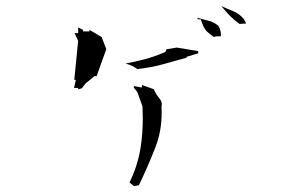

<svg xmlns="http://www.w3.org/2000/svg" viewBox="-20 -725 1040 650"><path d="M527.3 -343.3Q527.3 -353 526.9 -363.8Q527.8 -368.2 527.8 -371.6Q527.8 -382.8 519.5 -392.1Q507.3 -406.7 501 -422.9L461.4 -437H460.4V-428.7L436 -433.1H433.1V-428.2L444.8 -413.6L462.4 -364.7Q463.4 -343.8 463.4 -324.2Q463.4 -273.4 456.1 -226.1Q446.3 -163.6 418.5 -107.4L433.6 -94.7L450.2 -98.1Q480.5 -160.6 505.4 -224.6Q527.3 -279.8 527.3 -343.3ZM230.5 -427.2H244.6V-422.4L257.3 -426.3L270 -442.9L300.3 -467.3H307.1L339.8 -558.6L324.2 -599.6L282.7 -624V-618.7H261.2V-624L243.7 -632.3L244.6 -630.4V-612.8H232.4L244.6 -586.4L231.4 -454.6H236.8ZM404.3 -509.8Q406.7 -509.3 408.7 -508.8Q427.7 -503.9 444.8 -491.2Q490.2 -496.1 530.5 -507.1Q570.8 -518.1 611.8 -529.8V-532.7L651.9 -544.9L649.9 -552.2L578.1 -564L543.5 -558.1L540 -549.3Q503.4 -533.2 469.7 -524.4Q436 -515.6 404.3 -509.8ZM667 -639.6Q673.3 -624.5 682.4 -616.7Q691.4 -608.9 704.1 -599.6Q709.5 -602.1 714.8 -602.1H727.1L728 -604Q728 -613.3 726.3 -621.3Q724.6 -629.4 719.2 -637.7Q704.1 -650.4 686.8 -654.5Q669.4 -658.7 649.4 -664.6H648.4L649.4 -660.2L659.7 -659.2ZM729 -704.6Q750.5 -679.2 758.8 -670.9Q773.9 -655.8 791 -644L813.5 -645.5L804.7 -661.6Q789.1 -679.7 767.6 -688Q747.6 -695.8 729 -704.6Z"/></svg>

Font: Bakudai
Style: ExtraLight
Weight: 200
Version: Version 1.48